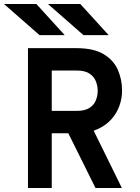

<svg xmlns="http://www.w3.org/2000/svg" viewBox="-64 -941 700 961"><path d="M76 0V-700H318Q404.5 -700 454.5 -670Q504.5 -640 525.8 -591.5Q547 -543 547 -488Q547 -449 534 -412.2Q521 -375.5 495 -345.8Q469 -316 429.8 -297Q390.5 -278 338 -274H195V0ZM414 0 271 -288 398 -301 546 0ZM195 -386H320Q360 -386 383 -400.5Q406 -415 415.5 -438Q425 -461 425 -487Q425 -510.5 416 -533.8Q407 -557 384.2 -572.5Q361.5 -588 320 -588H195ZM354 -765 176 -921H338L480 -765ZM134 -765 -44 -921H118L260 -765Z"/></svg>

Font: Overpass Mono
Style: Bold
Weight: 700
Monospace: yes
Designer: Delve Withrington, Dave Bailey
Foundry: Delve Fonts LLC
Version: Version 4.000